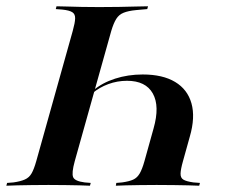

<svg xmlns="http://www.w3.org/2000/svg" viewBox="-46 -591 744 611"><path d="M408.1 -354Q471.8 -354 511.3 -330.2Q550.8 -306.5 563.3 -262.1Q575.8 -217.7 558.1 -156.5L536.3 -78.2Q529 -52.4 528.6 -38.7Q528.2 -25 537.5 -19.4Q546.8 -13.7 569.4 -10.5L590.3 -8.9L587.9 0Q574.2 -0.8 553.6 -1.2Q533.1 -1.6 507.7 -2Q482.3 -2.4 453.2 -2.4H451.6Q424.2 -2.4 399.6 -2Q375 -1.6 355.2 -1.2Q335.5 -0.8 322.6 0L324.2 -8.9L342.7 -10.5Q365.3 -13.7 377.8 -19.4Q390.3 -25 398.4 -38.7Q406.5 -52.4 413.7 -78.2L442.7 -182.3Q462.9 -253.2 440.3 -293.5Q417.7 -333.9 358.1 -333.9Q327.4 -333.9 298.8 -323.4Q270.2 -312.9 248.4 -294.4L250.8 -303.2Q279 -327.4 320.2 -340.7Q361.3 -354 408.1 -354ZM270.2 -568.5Q303.2 -568.5 332.3 -569Q361.3 -569.4 385.1 -570.2Q408.9 -571 425 -571L422.6 -562.1L387.1 -558.9Q362.1 -556.5 347.2 -550.4Q332.3 -544.4 323.8 -530.6Q315.3 -516.9 308.1 -492.7L191.9 -78.2Q181.5 -40.3 186.7 -27.4Q191.9 -14.5 223.4 -10.5L242.7 -8.9L240.3 0Q227.4 -0.8 207.3 -1.2Q187.1 -1.6 162.5 -2Q137.9 -2.4 108.9 -2.4H109.7H107.3Q79 -2.4 54 -2Q29 -1.6 8.9 -1.2Q-11.3 -0.8 -25.8 0L-23.4 -8.9L-3.2 -10.5Q19.4 -13.7 33.1 -19.8Q46.8 -25.8 54.4 -39.1Q62.1 -52.4 69.4 -78.2L185.5 -492.7Q192.7 -518.5 193.1 -532.3Q193.5 -546 184.3 -552Q175 -558.1 152.4 -560.5L131.5 -562.1L133.9 -571Q148.4 -571 168.5 -570.2Q188.7 -569.4 214.1 -569Q239.5 -568.5 268.5 -568.5Z"/></svg>

Font: Playfair 144pt
Style: Bold Italic
Weight: 700
Italic angle: -15.6°
Designer: Claus Eggers Sørensen
Foundry: Claus Eggers Sørensen
Version: Version 2.203